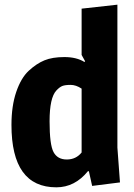

<svg xmlns="http://www.w3.org/2000/svg" viewBox="-20 -789 571 821"><path d="M341 -524 344 -527 329 -554V-752L482 -769V-158L493 -9L374 6L360 -57H356Q300 12 221 12Q29 12 29 -255Q29 -336 49.5 -396Q70 -456 103 -486.5Q136 -517 170 -531Q204 -545 255.5 -545Q307 -545 341 -524ZM329 -410Q305 -426 282 -426Q259 -426 247 -421.5Q235 -417 221 -402Q192 -371 192 -270.5Q192 -170 209 -138.5Q226 -107 265.5 -107Q305 -107 329 -137Z"/></svg>

Font: Magra
Style: Bold
Weight: 600
Designer: Viviana Monsalve
Foundry: Viviana Monsalve
Version: Version 1.001